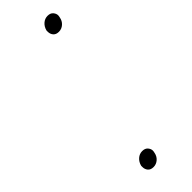

<svg xmlns="http://www.w3.org/2000/svg" viewBox="-183 -519 535 535"><g transform="rotate(-45 84.5 -251.5)"><path d="M58 2Q47 2 41.5 -4.5Q36 -11 36 -20Q36 -22 36 -25Q39 -37 47.5 -44.5Q56 -52 67 -52Q78 -52 83.5 -45.5Q89 -39 89 -32Q89 -29 88 -25Q86 -13 77.5 -5.5Q69 2 58 2ZM138 -451Q127 -451 121.5 -457.5Q116 -464 116 -473Q116 -475 116 -478Q119 -490 127.5 -497.5Q136 -505 147 -505Q158 -505 163.5 -498.5Q169 -492 169 -485Q169 -482 168 -478Q166 -466 157.5 -458.5Q149 -451 138 -451Z"/></g></svg>

Font: Fz Poppins Thin
Style: Italic
Weight: 100
Italic angle: -10°
Designer: Ninad Kale (Devanagari), Jonny Pinhorn (Latin)
Foundry: Indian Type Foundry
Version: Vit hóa bi Vntype.Com & FontZin.Com